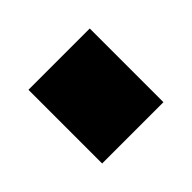

<svg xmlns="http://www.w3.org/2000/svg" viewBox="-46 -241 332 332"><g transform="rotate(45 120.0 -75.0)"><path d="M29.8 0V-149.9H210V0Z"/></g></svg>

Font: Russo One
Style: Regular
Weight: 400
Designer: Jovanny lemonad
Foundry: Jovanny Lemonad
Version: Version 1.000